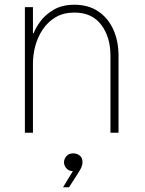

<svg xmlns="http://www.w3.org/2000/svg" viewBox="-20 -560 610 810"><path d="M119 0H85V-530H119V-420H122Q130 -442 150.5 -470Q171 -498 206.5 -519Q242 -540 294 -540Q353 -540 394.5 -512Q436 -484 458 -435.5Q480 -387 480 -325V0H446V-325Q446 -404 407 -455.5Q368 -507 294 -507Q248 -507 215 -487.5Q182 -468 160.5 -436Q139 -404 129 -366.5Q119 -329 119 -292ZM271 230H246L302 138L318 152Q311 157 303.5 159.5Q296 162 289 162Q270 162 260 150Q250 138 250 125Q250 111 260 99Q270 87 289 87Q304 87 316 96Q328 105 328 124Q328 139 318.5 155.5Q309 172 286 207Z"/></svg>

Font: Be Vietnam Pro Variable Thin
Style: Regular
Weight: 100
Designer: Lam Bao, Tony Le, Vietanh Nguyen
Foundry: Yellow Type Foundry
Version: Version 1.002